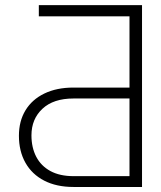

<svg xmlns="http://www.w3.org/2000/svg" viewBox="-20 -743 639 763"><path d="M544.4 0H272Q204.6 0 155.8 -25.1Q106.9 -50.3 81.1 -96.2Q55.2 -142.1 55.2 -203.6Q55.2 -261.7 81.3 -304.7Q107.4 -347.7 156.2 -371.3Q205.1 -395 272 -395H494.6V-678.2H134.3V-722.7H544.4ZM494.6 -43V-351.6H272Q192.4 -351.6 148.7 -310.8Q105 -270 105 -205.1Q105 -156.7 124 -120.1Q143.1 -83.5 180.4 -63.2Q217.8 -43 272 -43Z"/></svg>

Font: Inter 16pt ExtraLight
Style: Regular
Weight: 250
Version: Version 4.001;git-66647c0bb